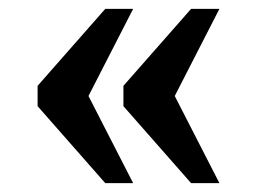

<svg xmlns="http://www.w3.org/2000/svg" viewBox="-20 -487 581 434"><path d="M412 -73 259 -247V-293L412 -467H476L375 -270L476 -73ZM218 -73 65 -247V-293L218 -467H281L180 -270L281 -73Z"/></svg>

Font: Noto Rashi Hebrew SemiBold
Style: Regular
Weight: 600
Version: Version 1.006